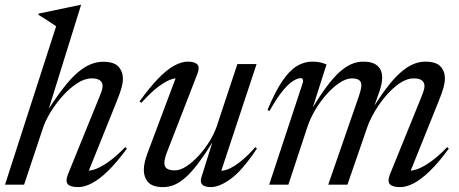

<svg xmlns="http://www.w3.org/2000/svg" viewBox="-26 -755 1876 785"><path d="M149 -229.5 72.5 0H-5.5L203.5 -647.5Q194.5 -654 183 -661.5Q171.5 -669 158.5 -677.5Q145.5 -686 131 -694.5L132.5 -699.5L302 -735H305.5L166 -286.5L158.5 -287Q198.5 -350.5 230.8 -392.2Q263 -434 291 -458Q319 -482 344.8 -492.2Q370.5 -502.5 395.5 -502.5Q440 -502.5 458.2 -482.5Q476.5 -462.5 476.5 -433Q476.5 -416.5 471 -396.2Q465.5 -376 449 -335L331 -42L322.5 -57.5Q338 -55 361 -62.5Q384 -70 415.5 -91.8Q447 -113.5 486 -153.5L493 -147.5Q451 -90.5 415.2 -55.8Q379.5 -21 349.2 -5.5Q319 10 294.5 10Q262 10 251.2 -2Q240.5 -14 252.5 -44L372 -338Q384 -366.5 388.8 -380.2Q393.5 -394 393.5 -403Q393.5 -418 382.8 -426.2Q372 -434.5 349 -434.5Q319.5 -434.5 288.2 -413.8Q257 -393 228.5 -360.8Q200 -328.5 179 -293.5Q158 -258.5 149 -229.5Z M797 -28.5 846 -185H850Q814.5 -127.5 786.2 -89.8Q758 -52 733.5 -30.2Q709 -8.5 686.8 0.8Q664.5 10 641 10Q597.5 10 579.8 -10.2Q562 -30.5 562 -60.5Q562 -75 566 -92.5Q570 -110 577 -128.5L698 -451L710.5 -433.5Q699.5 -438 677.8 -431.8Q656 -425.5 624.5 -402.8Q593 -380 552 -334.5L544.5 -340.5Q586.5 -398.5 621.5 -434.5Q656.5 -470.5 686.5 -486.8Q716.5 -503 742 -503Q770 -503 780.8 -491.5Q791.5 -480 781 -453L657 -133.5Q651.5 -119.5 648.8 -108.2Q646 -97 646 -89Q646 -72.5 656.8 -65.5Q667.5 -58.5 689 -58.5Q711 -58.5 736.5 -75.2Q762 -92 786.8 -119Q811.5 -146 830.8 -177.5Q850 -209 860 -238L944.5 -493H1023L874 -42.5L867 -58Q881 -54 903.2 -62Q925.5 -70 954.5 -92.2Q983.5 -114.5 1018 -153.5L1024.5 -147.5Q965 -58.5 918.2 -24.2Q871.5 10 836 10Q811 10 801.2 0Q791.5 -10 797 -28.5Z M1647 -42 1639 -57.5Q1654 -55 1677.2 -62.5Q1700.5 -70 1732 -91.8Q1763.5 -113.5 1802.5 -153.5L1809 -147.5Q1767.5 -90.5 1731.5 -55.8Q1695.5 -21 1665.5 -5.5Q1635.5 10 1610.5 10Q1578.5 10 1567.8 -2Q1557 -14 1569 -44L1688.5 -338Q1700.5 -367 1705 -380.5Q1709.5 -394 1709.5 -402.5Q1709.5 -418 1699 -426.2Q1688.5 -434.5 1665.5 -434.5Q1638 -434.5 1609.5 -415.5Q1581 -396.5 1554.5 -366.2Q1528 -336 1507.5 -301.5Q1487 -267 1476 -236L1394.5 0H1316L1442 -364Q1445 -373 1447 -380.5Q1449 -388 1450.2 -394.5Q1451.5 -401 1451.5 -406Q1451.5 -421 1441.8 -427.8Q1432 -434.5 1413 -434.5Q1390 -434.5 1363.5 -417.2Q1337 -400 1310.8 -371Q1284.5 -342 1263 -305.8Q1241.5 -269.5 1229.5 -232L1153 0H1074.5L1212.5 -418Q1214 -424.5 1212.2 -430Q1210.5 -435.5 1203.5 -435.5Q1191.5 -435.5 1173 -424.5Q1154.5 -413.5 1130.5 -384.5Q1106.5 -355.5 1076 -301.5L1067.5 -305Q1099 -380.5 1128.2 -423.5Q1157.5 -466.5 1187.5 -484.8Q1217.5 -503 1250.5 -503Q1262 -503 1271.8 -501.8Q1281.5 -500.5 1290.5 -498Q1299.5 -495.5 1309 -491.5L1248 -300.5H1243.5Q1279.5 -360.5 1308.8 -399.8Q1338 -439 1363.5 -461.5Q1389 -484 1412.2 -493.5Q1435.5 -503 1459.5 -503Q1498.5 -503 1517.5 -485.8Q1536.5 -468.5 1536.5 -438Q1536.5 -426 1533.8 -412Q1531 -398 1525.5 -381.5L1495 -295H1487.5Q1523 -353.5 1553.2 -393.5Q1583.5 -433.5 1610.5 -457.5Q1637.5 -481.5 1662.5 -492.2Q1687.5 -503 1712.5 -503Q1756.5 -503 1774.8 -483.5Q1793 -464 1793 -435Q1793 -418 1787.5 -397.5Q1782 -377 1765 -335Z"/></svg>

Font: Newsreader 60pt
Style: Italic
Weight: 400
Italic angle: -17°
Designer: Hugues Gentile
Foundry: Production Type
Version: Version 1.003